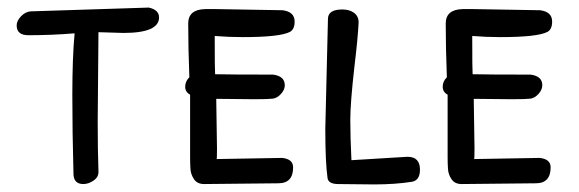

<svg xmlns="http://www.w3.org/2000/svg" viewBox="-20 -486 1530 507"><path d="M240 -401 238 -164Q238 -90 240 -34Q241 -19 227.5 -9.5Q214 0 200 0Q174 0 174 -28Q171 -137 171 -235.5Q171 -334 177 -398Q117 -393 55 -393Q24 -393 24 -419Q24 -431 35.5 -443Q47 -455 61 -456L373 -466Q400 -460 400 -440Q400 -399 306 -399Z M551 -225 553 -94Q553 -68 552 -66L725 -69Q754 -66 754 -44Q754 -2 715 -2L519 0Q501 0 492.5 -12.5Q484 -25 483 -39Q482 -53 482 -70V-236Q469 -243 469 -257Q469 -271 480 -282Q477 -360 477 -424Q477 -461 522 -462Q534 -462 550 -462L725 -459H726Q758 -455 758 -429Q758 -409 746 -402Q720 -388 621 -388Q584 -388 547 -391Q547 -301 548 -290Q587 -289 701 -289Q732 -285 732 -261Q732 -249 722 -238Q712 -227 700.5 -225.5Q689 -224 651.5 -224Q614 -224 551 -225Z M968 1 873 0Q848 0 845 -15Q839 -57 839 -146L846 -436Q846 -461 884 -461Q903 -461 915 -452Q927 -443 927 -427Q925 -385 916 -311Q905 -214 905 -169.5Q905 -125 908 -63L1056 -72Q1089 -72 1089 -38Q1089 -10 1068 -6Q1023 1 968 1Z M1231 -225 1233 -94Q1233 -68 1232 -66L1405 -69Q1434 -66 1434 -44Q1434 -2 1395 -2L1199 0Q1181 0 1172.5 -12.5Q1164 -25 1163 -39Q1162 -53 1162 -70V-236Q1149 -243 1149 -257Q1149 -271 1160 -282Q1157 -360 1157 -424Q1157 -461 1202 -462Q1214 -462 1230 -462L1405 -459H1406Q1438 -455 1438 -429Q1438 -409 1426 -402Q1400 -388 1301 -388Q1264 -388 1227 -391Q1227 -301 1228 -290Q1267 -289 1381 -289Q1412 -285 1412 -261Q1412 -249 1402 -238Q1392 -227 1380.5 -225.5Q1369 -224 1331.5 -224Q1294 -224 1231 -225Z"/></svg>

Font: Patrick Hand SC
Style: Regular
Weight: 400
Designer: Patrick Wagesreiter
Foundry: Patrick Wagesreiter
Version: Version 1.003;PS 001.003;hotconv 1.0.70;makeotf.lib2.5.58329